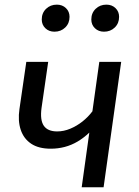

<svg xmlns="http://www.w3.org/2000/svg" viewBox="-20 -787 586 807"><path d="M397.4 -527.1H489.4L415.4 0H323.4L355.4 -229.7Q332.4 -207.8 306.5 -192.3Q280.5 -176.9 252 -169.4Q223.6 -162 193.6 -162Q142.6 -161.9 111.1 -182.9Q79.6 -203.9 67.1 -241.5Q54.6 -279 61.7 -328.2L90.6 -527.1H182.6L154.6 -333.3Q147.7 -282.4 164.1 -258.5Q180.5 -234.6 220.3 -234.6Q248.1 -234.6 275.5 -246.1Q302.8 -257.5 326.7 -276.4Q350.5 -295.3 368.4 -319.1ZM208.8 -653.8Q185.7 -653.8 170.6 -668.4Q155.5 -683 155.5 -705.1Q155.5 -732.3 173.6 -749.9Q191.8 -767.5 218.9 -767.5Q242.1 -767.5 257.2 -752.9Q272.3 -738.3 272.3 -716.2Q272.3 -689 254.1 -671.4Q236 -653.8 208.8 -653.8ZM417.1 -653.8Q394 -653.8 378.9 -668.4Q363.8 -683 363.8 -705.1Q363.8 -732.3 382 -749.9Q400.1 -767.5 427.3 -767.5Q450.4 -767.5 465.5 -752.9Q480.6 -738.3 480.6 -716.2Q480.6 -689 462.4 -671.4Q444.3 -653.8 417.1 -653.8Z"/></svg>

Font: Fira Sans Variable
Style: Italic
Weight: 397
Italic angle: -8°
Designer: Carrois Corporate & Edenspiekermann AG
Foundry: Carrois Corporate GbR & Edenspiekermann AG
Version: Version 4.202